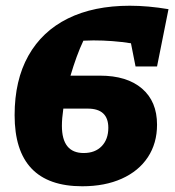

<svg xmlns="http://www.w3.org/2000/svg" viewBox="-20 -638 610 670"><path d="M267 12Q31 12 31 -236Q31 -358 79 -443.5Q127 -529 217 -573.5Q307 -618 433 -618Q465 -618 498.5 -615Q532 -612 568 -606L528 -406H453L437 -487Q373 -497 306 -497Q289 -497 271 -496Q259 -471 247.5 -439.5Q236 -408 226 -374H329Q423 -374 475.5 -329Q528 -284 528 -203Q528 -138 496 -89.5Q464 -41 405 -14.5Q346 12 267 12ZM196 -199Q196 -104 272 -104Q312 -104 335 -128Q358 -152 358 -192Q358 -259 286 -259H201Q196 -224 196 -199Z"/></svg>

Font: Piazzolla ExtraBold
Style: Italic
Weight: 800
Italic angle: -11.3°
Designer: Juan Pablo del Peral
Foundry: Huerta Tipografica
Version: Version 1.330